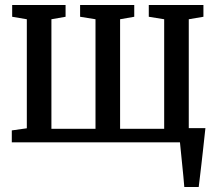

<svg xmlns="http://www.w3.org/2000/svg" viewBox="-20 -573 874 773"><path d="M722 180Q720.5 159.5 718.2 136.5Q716 113.5 713.5 89.5Q711 65.5 708.8 42.8Q706.5 20 704.5 0L657.5 -57H807Q805 -37 802.2 -13.2Q799.5 10.5 796.8 36.2Q794 62 791 87.5Q788 113 785.2 136.8Q782.5 160.5 780 180ZM27.5 0V-48L88 -56.5V-495.5L29 -505.5V-553H244V-505.5L187 -495.5V-54.5H364.5V-495.5L302.5 -505.5V-553H520.5V-505.5L463.5 -495.5V-54.5H641V-495.5L579 -505.5V-553H799V-505.5L740 -495.5V-56.5L800.5 -48V0Z"/></svg>

Font: Merriweather 24pt SemiCondensed
Style: Regular
Weight: 400
Width: 4
Designer: Eben Sorkin
Foundry: Eben Sorkin
Version: Version 2.100